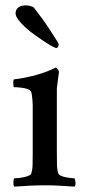

<svg xmlns="http://www.w3.org/2000/svg" viewBox="-20 -693 319 716"><path d="M192 -123Q192 -99 192.5 -78.5Q193 -58 198 -45Q200 -41 207.5 -37.5Q215 -34 225 -32Q235 -30 244.5 -29Q254 -28 258 -28Q261 -23 261.5 -12Q262 -1 258 3Q228 1 202 -0.5Q176 -2 147 -2Q117 -2 90 -0.5Q63 1 33 3Q30 -1 30 -12Q30 -23 33 -28Q38 -28 48 -29Q58 -30 68 -32Q78 -34 86.5 -37.5Q95 -41 96 -45Q101 -58 101.5 -78Q102 -98 102 -123V-290Q102 -295 102 -303Q102 -311 101 -320Q100 -329 99 -337.5Q98 -346 96 -351Q93 -357 83.5 -360.5Q74 -364 63.5 -365.5Q53 -367 44 -367.5Q35 -368 32 -368Q30 -370 29.5 -382Q29 -394 32 -397Q75 -402 117 -414Q159 -426 188 -441Q192 -440 196 -434Q200 -428 200 -425Q200 -422 198.5 -413.5Q197 -405 196 -395Q195 -385 193.5 -375.5Q192 -366 192 -362V-320ZM76 -673Q87 -673 95.5 -670Q104 -667 106 -665Q118 -650 134.5 -627.5Q151 -605 165 -583.5Q179 -562 189 -546Q199 -530 199 -528Q199 -523 196.5 -518.5Q194 -514 189 -514Q187 -514 174.5 -520.5Q162 -527 145.5 -538Q129 -549 110 -562.5Q91 -576 75 -590.5Q59 -605 48.5 -619Q38 -633 38 -644Q38 -646 39 -651Q40 -656 44 -661Q48 -666 55.5 -669.5Q63 -673 76 -673Z"/></svg>

Font: Vermiglione Medium
Style: Regular
Weight: 500
Version: Version 1.000